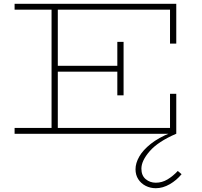

<svg xmlns="http://www.w3.org/2000/svg" viewBox="-20 -706 1065 1013"><path d="M57 0V-31H877V-211H910V0ZM252 -18V-669H285V-18ZM281 -328V-359H615V-328ZM599 -203V-485H632V-203ZM877 -476V-655H57V-686H910V-476ZM802 287Q773 287 748.5 274.5Q724 262 709.5 239.5Q695 217 695 187Q695 155 714.5 120.5Q734 86 775.5 53Q817 20 880 -5L909 0Q814 41 770 91.5Q726 142 726 184Q726 220 748.5 239Q771 258 802 258Q835 258 864 240.5Q893 223 918 196L938 213Q912 245 875.5 266Q839 287 802 287Z"/></svg>

Font: BioRhyme SemiExpanded ExtraLight
Style: Regular
Weight: 250
Width: 6
Designer: Aoife Mooney
Foundry: Aoife Mooney Type
Version: Version 1.600;gftools[0.9.33]